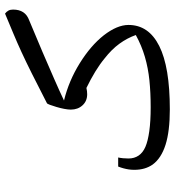

<svg xmlns="http://www.w3.org/2000/svg" viewBox="14 -843 694 762"><g transform="rotate(-90 361.0 -462.0)"><path d="M308 -135Q221 -135 167.5 -152Q114 -169 89 -203Q68 -233 68 -276Q68 -287 69.5 -297.5Q71 -308 74 -319Q77 -330 81 -340H117Q115 -331 114 -320.5Q113 -310 113 -299Q113 -276 124.5 -259Q136 -242 159 -232Q182 -222 221.5 -216.5Q261 -211 316 -211Q374 -211 423 -216Q472 -221 516.5 -234Q561 -247 603 -270Q591 -304 568.5 -335Q546 -366 510 -394Q487 -413 457.5 -431Q428 -449 393 -466Q380 -463 368 -463Q341 -463 324 -481.5Q307 -500 307 -528Q307 -539 310 -554.5Q313 -570 317.5 -585Q322 -600 326 -611Q330 -622 333 -623Q401 -658 449 -682Q497 -706 535 -723.5Q573 -741 609 -756Q645 -771 688 -789Q696 -783 700 -775.5Q704 -768 704 -757Q704 -733 693.5 -717Q683 -701 661 -693Q593 -665 535 -640Q477 -615 429 -594Q381 -573 343 -555Q421 -536 491 -492.5Q561 -449 602 -397Q643 -344 643 -299Q643 -219 559.5 -177Q476 -135 308 -135Z"/></g></svg>

Font: Noto Naskh Arabic UI
Style: Regular
Weight: 400
Designer: Monotype Design Team, David Williams, Mohamad Dakak and Nizar Qandah
Foundry: Monotype Imaging Inc.
Version: Version 2.014